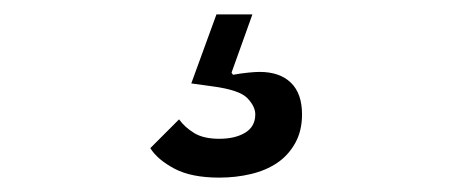

<svg xmlns="http://www.w3.org/2000/svg" viewBox="-20 -40 640 267"><path d="M285 207Q246 207 222.5 194.5Q199 182 189 166L229 126Q237 137 250 145Q263 153 285 153Q307 153 321 144.5Q335 136 335 119Q335 108 324 96.5Q313 85 275 80L246 76L281 -20H331L302 61L304 64Q315 62 325 61Q335 60 341 60Q369 60 384.5 75Q400 90 400 119Q400 142 390.5 159Q381 176 365.5 186.5Q350 197 329 202Q308 207 285 207Z"/></svg>

Font: IBM Plex Mono
Style: Italic
Weight: 400
Italic angle: -9°
Monospace: yes
Designer: Mike Abbink, Paul van der Laan, Pieter van Rosmalen
Foundry: Bold Monday
Version: Version 2.3